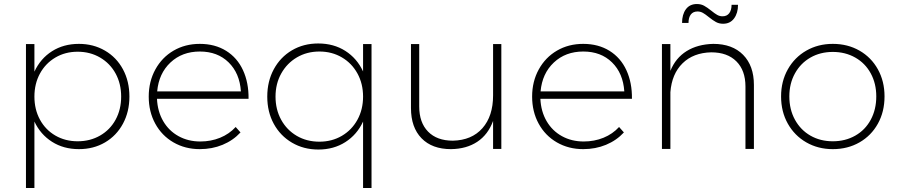

<svg xmlns="http://www.w3.org/2000/svg" viewBox="-20 -740 4463 954"><path d="M623 -260Q623 -185 591 -125.5Q559 -66 502 -32.5Q445 1 372 1Q296 1 238.5 -35.5Q181 -72 151 -136V194H109V-521H151V-384Q181 -449 238.5 -485.5Q296 -522 372 -522Q444 -522 501.5 -488.5Q559 -455 591 -395.5Q623 -336 623 -260ZM582 -260Q582 -324 554.5 -374.5Q527 -425 477.5 -454Q428 -483 366 -483Q304 -483 255 -454Q206 -425 178.5 -374.5Q151 -324 151 -260Q151 -196 178.5 -145.5Q206 -95 255 -66.5Q304 -38 366 -38Q428 -38 477.5 -66.5Q527 -95 554.5 -145.5Q582 -196 582 -260Z M1215 -249H760Q763 -186 791 -138Q819 -90 867 -63.5Q915 -37 975 -37Q1028 -37 1073.5 -55.5Q1119 -74 1151 -109L1175 -82Q1138 -42 1086 -20.5Q1034 1 973 1Q900 1 842 -32.5Q784 -66 751.5 -125.5Q719 -185 719 -260Q719 -335 752 -395Q785 -455 842.5 -488.5Q900 -522 973 -522Q1048 -522 1103.5 -487.5Q1159 -453 1187.5 -391Q1216 -329 1215 -249ZM1177 -286Q1171 -376 1116 -430Q1061 -484 973 -484Q885 -484 827 -429.5Q769 -375 761 -286Z M1826 -521V194H1784V-136Q1754 -71 1696 -34Q1638 3 1562 3Q1489 3 1431 -31Q1373 -65 1340.5 -124.5Q1308 -184 1308 -260Q1308 -336 1340.5 -396Q1373 -456 1430.5 -490Q1488 -524 1561 -524Q1638 -524 1696 -487Q1754 -450 1784 -385V-521ZM1784 -260Q1784 -324 1756 -375Q1728 -426 1678.5 -455Q1629 -484 1567 -484Q1505 -484 1455.5 -455Q1406 -426 1377.5 -375Q1349 -324 1349 -260Q1349 -196 1377 -145Q1405 -94 1454.5 -65Q1504 -36 1567 -36Q1629 -36 1678.5 -65Q1728 -94 1756 -145Q1784 -196 1784 -260Z M2471 -521V0H2430V-139Q2405 -71 2351.5 -35.5Q2298 0 2221 1Q2127 1 2074.5 -53Q2022 -107 2022 -203V-521H2063V-211Q2063 -131 2107 -86Q2151 -41 2230 -41Q2324 -43 2377 -103Q2430 -163 2430 -266V-521Z M3120 -249H2665Q2668 -186 2696 -138Q2724 -90 2772 -63.5Q2820 -37 2880 -37Q2933 -37 2978.5 -55.5Q3024 -74 3056 -109L3080 -82Q3043 -42 2991 -20.5Q2939 1 2878 1Q2805 1 2747 -32.5Q2689 -66 2656.5 -125.5Q2624 -185 2624 -260Q2624 -335 2657 -395Q2690 -455 2747.5 -488.5Q2805 -522 2878 -522Q2953 -522 3008.5 -487.5Q3064 -453 3092.5 -391Q3121 -329 3120 -249ZM3082 -286Q3076 -376 3021 -430Q2966 -484 2878 -484Q2790 -484 2732 -429.5Q2674 -375 2666 -286Z M3726 -318V0H3684V-310Q3684 -390 3639 -435Q3594 -480 3514 -480Q3425 -478 3371.5 -425.5Q3318 -373 3311 -282V0H3269V-521H3311V-388Q3337 -452 3391.5 -486Q3446 -520 3524 -522Q3619 -522 3672.5 -467.5Q3726 -413 3726 -318ZM3573 -622Q3553 -622 3537.5 -630.5Q3522 -639 3502 -655Q3485 -669 3472.5 -676Q3460 -683 3446 -683Q3424 -683 3412.5 -668Q3401 -653 3401 -626H3369Q3369 -668 3388 -694Q3407 -720 3443 -720Q3463 -720 3478.5 -711.5Q3494 -703 3514 -687Q3531 -673 3543.5 -666Q3556 -659 3570 -659Q3592 -659 3603.5 -674.5Q3615 -690 3615 -716H3647Q3647 -675 3627.5 -648.5Q3608 -622 3573 -622Z M4375 -261Q4375 -185 4342 -125.5Q4309 -66 4250.5 -32.5Q4192 1 4118 1Q4045 1 3986.5 -32.5Q3928 -66 3894.5 -125.5Q3861 -185 3861 -261Q3861 -336 3894.5 -395.5Q3928 -455 3986.5 -488.5Q4045 -522 4118 -522Q4192 -522 4250.5 -488.5Q4309 -455 4342 -395.5Q4375 -336 4375 -261ZM3902 -261Q3902 -196 3930 -145Q3958 -94 4007 -66Q4056 -38 4118 -38Q4180 -38 4229.5 -66Q4279 -94 4306.5 -145Q4334 -196 4334 -261Q4334 -325 4306.5 -375.5Q4279 -426 4229.5 -454Q4180 -482 4118 -482Q4056 -482 4007 -454Q3958 -426 3930 -375.5Q3902 -325 3902 -261Z"/></svg>

Font: Gontserrat ExtraLight
Style: Regular
Weight: 275
Designer: Julieta Ulanovsky
Foundry: Julieta Ulanovsky
Version: Version 6.001